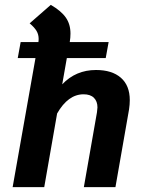

<svg xmlns="http://www.w3.org/2000/svg" viewBox="-20 -770 596 790"><path d="M514 -358Q514 -340 511 -320L455 0H325L379 -308Q381 -322 381 -328Q381 -353 366.5 -367.5Q352 -382 324 -382Q260 -382 215 -303L162 0H32L126 -531H53L65 -597H138Q139 -602 139 -610Q139 -628 130.5 -642.5Q122 -657 102 -674L189 -750Q232 -725 251 -697.5Q270 -670 270 -632Q270 -615 267 -597H427L415 -531H255L236 -423Q292 -482 375 -482Q441 -482 477.5 -450Q514 -418 514 -358Z"/></svg>

Font: KoHo
Style: Bold Italic
Weight: 700
Italic angle: -10°
Version: Version 1.000; ttfautohint (v1.6)